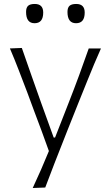

<svg xmlns="http://www.w3.org/2000/svg" viewBox="-20 -754 561 974"><path d="M146 199.7Q189.9 106 228 12.2Q210 -38.6 190.7 -90.8Q171.4 -143.1 152.8 -191.9L118.7 -284.2Q97.7 -339.4 75.7 -396.5Q53.7 -453.6 30.3 -508.3L90.8 -510.7Q115.2 -439.9 139.2 -372.1Q163.1 -304.2 188.5 -232.9L252.4 -56.2H259.3L328.6 -233.4Q356 -303.2 381.1 -371.3Q406.2 -439.5 430.2 -508.3H492.2Q473.6 -466.8 457.5 -428.5Q441.4 -390.1 423.1 -344.5Q404.8 -298.8 378.9 -234.9L321.8 -91.8Q282.7 5.9 256.6 74Q230.5 142.1 209.5 197.3ZM155.3 -636.2Q112.3 -636.2 112.3 -693.4Q112.3 -715.3 122.6 -724.6Q132.8 -733.9 156.2 -733.9Q199.2 -733.9 199.2 -690.4Q199.2 -636.2 155.3 -636.2ZM365.7 -636.2Q322.3 -636.2 322.3 -693.4Q322.3 -715.3 332.8 -724.6Q343.3 -733.9 366.7 -733.9Q409.7 -733.9 409.7 -690.4Q409.7 -636.2 365.7 -636.2Z"/></svg>

Font: Pinar-FD Light
Style: Regular
Weight: 300
Designer: Amin Abedi
Version: Version 2.000